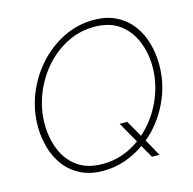

<svg xmlns="http://www.w3.org/2000/svg" viewBox="-105 -821 935 932"><g transform="rotate(-15 362.0 -355.0)"><path d="M303 5Q238 5 190 -19Q142 -43 111 -84Q80 -125 65 -177Q50 -229 50 -285Q50 -370 81.5 -447.5Q113 -525 168 -585.5Q223 -646 294 -680.5Q365 -715 444 -715Q510 -715 558 -690.5Q606 -666 637 -624.5Q668 -583 682.5 -531Q697 -479 697 -423Q697 -323 653.5 -233.5Q610 -144 538 -84L585 0H547L511 -64Q465 -31 412 -13Q359 5 303 5ZM309 -28Q361 -28 408.5 -44.5Q456 -61 496 -91L437 -195H475L522 -112Q587 -169 625 -251.5Q663 -334 663 -422Q663 -490 639 -549.5Q615 -609 565.5 -645.5Q516 -682 439 -682Q365 -682 300.5 -649Q236 -616 187.5 -559.5Q139 -503 112 -432.5Q85 -362 85 -287Q85 -219 108.5 -159.5Q132 -100 181.5 -64Q231 -28 309 -28Z"/></g></svg>

Font: Raleway ExtraLight
Style: Italic
Weight: 200
Italic angle: -12°
Designer: Matt McInerney, Pablo Impallari, Rodrigo Fuenzalida
Foundry: Matt McInerney, Pablo Impallari, Rodrigo Fuenzalida
Version: Version 4.026